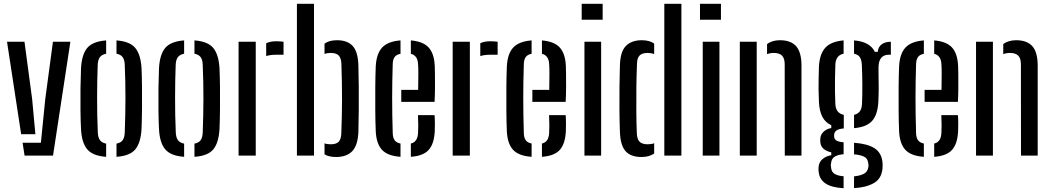

<svg xmlns="http://www.w3.org/2000/svg" viewBox="-20 -820 5541 1012"><path d="M17 -600H109L149.5 -297.5L166.5 -112.5H91.5ZM99 -67.5H195.5L218.5 -297.5L259 -600H351L259.5 0H109.5Z M407 -140.5Q405 -179.5 404.2 -236.5Q403.5 -293.5 404.2 -353.2Q405 -413 407 -459.5Q411 -533.5 440.2 -567.8Q469.5 -602 539.5 -607V-537Q516 -532 506 -518Q496 -504 495 -478Q492 -400.5 491.8 -306.8Q491.5 -213 495.5 -122.5Q496.5 -96 506.5 -81.8Q516.5 -67.5 539.5 -63V6.5Q469.5 2 440 -32.8Q410.5 -67.5 407 -140.5ZM594 6.5V-63Q617.5 -67.5 627 -81.8Q636.5 -96 637.5 -121Q641 -211.5 641.2 -299Q641.5 -386.5 637.5 -479.5Q636.5 -505 626.5 -518.8Q616.5 -532.5 594 -537V-607Q664.5 -602 693.2 -567Q722 -532 726 -459.5Q728 -416.5 728.5 -360Q729 -303.5 728.5 -245.8Q728 -188 726 -140.5Q722 -67.5 693.2 -32.8Q664.5 2 594 6.5Z M818 -140.5Q816 -179.5 815.2 -236.5Q814.5 -293.5 815.2 -353.2Q816 -413 818 -459.5Q822 -533.5 851.2 -567.8Q880.5 -602 950.5 -607V-537Q927 -532 917 -518Q907 -504 906 -478Q903 -400.5 902.8 -306.8Q902.5 -213 906.5 -122.5Q907.5 -96 917.5 -81.8Q927.5 -67.5 950.5 -63V6.5Q880.5 2 851 -32.8Q821.5 -67.5 818 -140.5ZM1005 6.5V-63Q1028.5 -67.5 1038 -81.8Q1047.5 -96 1048.5 -121Q1052 -211.5 1052.2 -299Q1052.5 -386.5 1048.5 -479.5Q1047.5 -505 1037.5 -518.8Q1027.5 -532.5 1005 -537V-607Q1075.5 -602 1104.2 -567Q1133 -532 1137 -459.5Q1139 -416.5 1139.5 -360Q1140 -303.5 1139.5 -245.8Q1139 -188 1137 -140.5Q1133 -67.5 1104.2 -32.8Q1075.5 2 1005 6.5Z M1383 -524.5V-592Q1403.5 -602.5 1436 -602.5Q1456 -602.5 1474.5 -600V-531.5H1437Q1404.5 -531.5 1383 -524.5ZM1237.5 0V-600H1328V0Z M1545 0V-800H1635V0ZM1690.5 -6.5V-64.5Q1703 -59.5 1722.5 -59.5Q1753 -59.5 1765.5 -73.2Q1778 -87 1779 -117.5Q1782.5 -208 1782.8 -294.2Q1783 -380.5 1779.5 -482Q1778.5 -512.5 1766 -526.8Q1753.5 -541 1722.5 -541Q1704.5 -541 1690.5 -535.5V-589.5Q1714 -608 1756.5 -608Q1811 -608 1839 -577.5Q1867 -547 1869 -476Q1870.5 -428.5 1871 -365.5Q1871.5 -302.5 1871 -238.5Q1870.5 -174.5 1869 -124Q1866 -53.5 1836.5 -23Q1807 7.5 1751 7.5Q1713.5 7.5 1690.5 -6.5Z M1960.5 -128.5Q1958.5 -174.5 1958 -236Q1957.5 -297.5 1958 -360Q1958.5 -422.5 1960.5 -470Q1964 -537.5 1994.5 -569.8Q2025 -602 2091 -607V-536.5Q2068.5 -532 2059.5 -518.5Q2050.5 -505 2050 -482Q2047 -390 2047 -302.2Q2047 -214.5 2050 -119.5Q2050.5 -94 2060.2 -80.8Q2070 -67.5 2091 -63.5V6.5Q2023 2 1993.2 -30.5Q1963.5 -63 1960.5 -128.5ZM2095 -283V-346.5H2184Q2185 -388 2185 -428.2Q2185 -468.5 2183.5 -482Q2181.5 -527.5 2145.5 -536.5V-607Q2210.5 -601.5 2239.5 -569.5Q2268.5 -537.5 2271.5 -473Q2272 -461.5 2272.5 -430Q2273 -398.5 2272.8 -358.8Q2272.5 -319 2270.5 -283ZM2145.5 6.5V-63.5Q2181.5 -71.5 2183.5 -120Q2184.5 -135 2184.5 -159.8Q2184.5 -184.5 2183 -213H2270.5Q2272 -197 2272.2 -171Q2272.5 -145 2271.5 -128.5Q2268.5 -62.5 2239.8 -30.2Q2211 2 2145.5 6.5Z M2511.5 -524.5V-592Q2532 -602.5 2564.5 -602.5Q2584.5 -602.5 2603 -600V-531.5H2565.5Q2533 -531.5 2511.5 -524.5ZM2366 0V-600H2456.5V0Z M2651.5 -128.5Q2649.5 -174.5 2649 -236Q2648.5 -297.5 2649 -360Q2649.5 -422.5 2651.5 -470Q2655 -537.5 2685.5 -569.8Q2716 -602 2782 -607V-536.5Q2759.5 -532 2750.5 -518.5Q2741.5 -505 2741 -482Q2738 -390 2738 -302.2Q2738 -214.5 2741 -119.5Q2741.5 -94 2751.2 -80.8Q2761 -67.5 2782 -63.5V6.5Q2714 2 2684.2 -30.5Q2654.5 -63 2651.5 -128.5ZM2786 -283V-346.5H2875Q2876 -388 2876 -428.2Q2876 -468.5 2874.5 -482Q2872.5 -527.5 2836.5 -536.5V-607Q2901.5 -601.5 2930.5 -569.5Q2959.5 -537.5 2962.5 -473Q2963 -461.5 2963.5 -430Q2964 -398.5 2963.8 -358.8Q2963.5 -319 2961.5 -283ZM2836.5 6.5V-63.5Q2872.5 -71.5 2874.5 -120Q2875.5 -135 2875.5 -159.8Q2875.5 -184.5 2874 -213H2961.5Q2963 -197 2963.2 -171Q2963.5 -145 2962.5 -128.5Q2959.5 -62.5 2930.8 -30.2Q2902 2 2836.5 6.5Z M3046 -716V-800H3156.5V-716ZM3060.5 0V-600H3148.5V0Z M3481.5 0V-800H3571.5V0ZM3247.5 -124Q3245.5 -176 3245 -239.5Q3244.5 -303 3245.2 -365.2Q3246 -427.5 3247.5 -476Q3249.5 -548 3279.2 -578Q3309 -608 3363 -608Q3403 -608 3428 -590.5V-535Q3412.5 -541 3394 -541Q3364.5 -541 3351.2 -527.5Q3338 -514 3337.5 -484.5Q3335 -424 3334.2 -358.8Q3333.5 -293.5 3334 -231.8Q3334.5 -170 3336.5 -120Q3337.5 -86 3351.2 -72.8Q3365 -59.5 3394 -59.5Q3413.5 -59.5 3428 -65V-10.5Q3414.5 -2 3398.5 2.8Q3382.5 7.5 3361 7.5Q3305 7.5 3277.5 -23Q3250 -53.5 3247.5 -124Z M3669.5 -716V-800H3780V-716ZM3684 0V-600H3772V0Z M4116.5 0 4116 -483Q4115.5 -513.5 4101.5 -527.2Q4087.5 -541 4057.5 -541Q4039.5 -541 4023 -534.5V-587.5Q4049.5 -608 4091 -608Q4148 -608 4176 -576.8Q4204 -545.5 4204.5 -476V0ZM3879.5 0V-600H3968.5V0Z M4426.5 172Q4364 168.5 4332 147.5Q4300 126.5 4295.5 88.5Q4294.5 83 4294 76Q4293.5 69 4294.5 62Q4296 35 4315 18.8Q4334 2.5 4361.5 -2V-17Q4307.5 -29.5 4304 -69.5Q4303 -77 4303.2 -81.2Q4303.5 -85.5 4304 -91Q4305 -111 4321.5 -126.2Q4338 -141.5 4361.5 -145V-160Q4330 -174.5 4314.5 -204.5Q4299 -234.5 4296.5 -281.5Q4295 -319.5 4294.5 -347.2Q4294 -375 4294.8 -403.2Q4295.5 -431.5 4296.5 -470Q4300.5 -537 4330.8 -569.2Q4361 -601.5 4426.5 -607V-537Q4384.5 -528.5 4383 -478Q4382 -448 4381.2 -411.2Q4380.5 -374.5 4381 -338Q4381.5 -301.5 4383 -273Q4384 -246.5 4395.5 -232.8Q4407 -219 4427.5 -214.5V-143Q4400.5 -141 4388.5 -132Q4376.5 -123 4376.5 -107.5V-102.5Q4376.5 -87.5 4387.5 -80Q4398.5 -72.5 4426.5 -70V-7Q4397.5 -5 4380 5.5Q4362.5 16 4360.5 40Q4359 45.5 4359.2 51.8Q4359.5 58 4360.5 63.5Q4362.5 87 4380 97Q4397.5 107 4426.5 109ZM4481.5 -144.5V-214.5Q4501 -219.5 4511.5 -232.5Q4522 -245.5 4523.5 -272.5Q4525.5 -317.5 4525.2 -374.2Q4525 -431 4522.5 -480.5Q4521 -505.5 4511.8 -519Q4502.5 -532.5 4481.5 -537V-607Q4565 -600.5 4591.5 -546.5H4606.5Q4608.5 -572.5 4627 -586.2Q4645.5 -600 4675.5 -600V-531.5H4664Q4639 -531.5 4624.8 -515Q4610.5 -498.5 4610.5 -463V-437Q4611.5 -391.5 4611.5 -359.2Q4611.5 -327 4609.5 -281.5Q4605.5 -214.5 4576.2 -182.2Q4547 -150 4481.5 -144.5ZM4481.5 171.5V109.5Q4513 106.5 4533 96.2Q4553 86 4556.5 62Q4559.5 50 4556 37.5Q4552.5 13.5 4532.5 4.8Q4512.5 -4 4481.5 -6.5V-67.5Q4552 -62.5 4589.2 -38.8Q4626.5 -15 4631.5 36Q4632 42.5 4632.2 50.8Q4632.5 59 4631.5 68Q4626.5 122.5 4585 145.5Q4543.5 168.5 4481.5 171.5Z M4719 -128.5Q4717 -174.5 4716.5 -236Q4716 -297.5 4716.5 -360Q4717 -422.5 4719 -470Q4722.5 -537.5 4753 -569.8Q4783.5 -602 4849.5 -607V-536.5Q4827 -532 4818 -518.5Q4809 -505 4808.5 -482Q4805.5 -390 4805.5 -302.2Q4805.5 -214.5 4808.5 -119.5Q4809 -94 4818.8 -80.8Q4828.5 -67.5 4849.5 -63.5V6.5Q4781.5 2 4751.8 -30.5Q4722 -63 4719 -128.5ZM4853.5 -283V-346.5H4942.5Q4943.5 -388 4943.5 -428.2Q4943.5 -468.5 4942 -482Q4940 -527.5 4904 -536.5V-607Q4969 -601.5 4998 -569.5Q5027 -537.5 5030 -473Q5030.5 -461.5 5031 -430Q5031.5 -398.5 5031.2 -358.8Q5031 -319 5029 -283ZM4904 6.5V-63.5Q4940 -71.5 4942 -120Q4943 -135 4943 -159.8Q4943 -184.5 4941.5 -213H5029Q5030.5 -197 5030.8 -171Q5031 -145 5030 -128.5Q5027 -62.5 4998.2 -30.2Q4969.5 2 4904 6.5Z M5361.5 0 5361 -483Q5360.5 -513.5 5346.5 -527.2Q5332.5 -541 5302.5 -541Q5284.5 -541 5268 -534.5V-587.5Q5294.5 -608 5336 -608Q5393 -608 5421 -576.8Q5449 -545.5 5449.5 -476V0ZM5124.5 0V-600H5213.5V0Z"/></svg>

Font: Big Shoulders Stencil Text Medium
Style: Regular
Weight: 500
Designer: Patric King
Foundry: XO Type Co
Version: Version 1.000